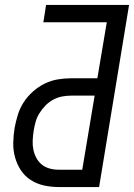

<svg xmlns="http://www.w3.org/2000/svg" viewBox="-20 -755 541 775"><path d="M380 0H217Q186 0 157 -6.5Q128 -13 104 -28.5Q80 -44 64.5 -67.5Q49 -91 41 -119Q33 -147 33.5 -177.5Q34 -208 39 -239Q44 -265 52 -291.5Q60 -318 75.5 -342Q91 -366 113 -385.5Q135 -405 160.5 -417.5Q186 -430 213 -434.5Q240 -439 267 -439H373L411 -665H155L166 -735H501ZM216 -70H312L362 -369H267Q249 -369 230.5 -365.5Q212 -362 194.5 -352.5Q177 -343 163.5 -329Q150 -315 139.5 -298.5Q129 -282 124 -264Q119 -246 116 -228Q113 -208 112 -189Q111 -170 114.5 -152Q118 -134 126.5 -118Q135 -102 148.5 -91Q162 -80 179.5 -75Q197 -70 216 -70Z"/></svg>

Font: Iosevka Term Curly
Style: Italic
Weight: 400
Italic angle: -9°
Designer: Belleve Invis
Foundry: Belleve Invis
Version: Version 32.3.0